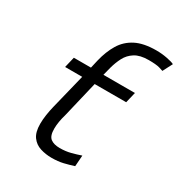

<svg xmlns="http://www.w3.org/2000/svg" viewBox="-184 -902 973 1040"><g transform="rotate(30 303.0 -382.0)"><path d="M290 12Q253 12 219.5 1.5Q186 -9 165.5 -37Q145 -65 145 -117Q145 -144 149.5 -174Q154 -204 161 -232L215 -451H108L124 -518H231L243 -570Q258 -632 286 -678.5Q314 -725 363.5 -750.5Q413 -776 492 -776Q527 -776 560 -769.5Q593 -763 606 -756L575 -696Q571 -698 549.5 -704Q528 -710 482 -710Q428 -710 396.5 -690Q365 -670 348.5 -638Q332 -606 322 -569L309 -518H506L490 -451H293L239 -224Q232 -201 228 -177Q224 -153 224 -132Q224 -87 244.5 -71.5Q265 -56 302 -56Q338 -56 369 -64Q400 -72 429 -82L424 -13Q393 -3 361.5 4.5Q330 12 290 12Z"/></g></svg>

Font: Ubuntu Sans Mono
Style: Italic
Weight: 400
Italic angle: -13.5°
Monospace: yes
Designer: Dalton Maag Ltd
Foundry: Dalton Maag Ltd
Version: Version 1.006